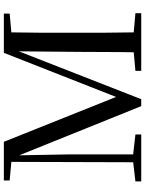

<svg xmlns="http://www.w3.org/2000/svg" viewBox="105 -878 772 1023"><g transform="rotate(-90 491.5 -366.0)"><path d="M724 0H933V-31L831 -40C829 -138 829 -239 829 -339V-392C829 -493 829 -593 831 -692L931 -701V-732H722L487 -134L248 -732H42V-701L141 -692L139 -43L37 -31V0H287V-31L181 -43V-379L176 -650L438 0H475L730 -652L727 -326C726 -238 727 -140 725 -40L626 -31V0Z"/></g></svg>

Font: Noto Serif KR Medium
Style: Regular
Weight: 500
Designer: Ryoko NISHIZUKA 西塚涼子 (kana & ideographs); Frank Grießhammer (Latin, Greek & Cyrillic); Wenlong ZHANG 张文龙 (bopomofo); San
Foundry: Adobe
Version: Version 2.001;hotconv 1.1.0;makeotfexe 2.6.0